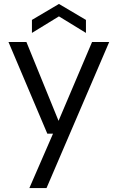

<svg xmlns="http://www.w3.org/2000/svg" viewBox="-20 -734 597 974"><path d="M129 220 249 -56H220L23 -521H114L277 -121L447 -521H534L216 220ZM142 -567V-633L279 -714L416 -633V-567L279 -651Z"/></svg>

Font: DM Sans 10pt
Style: Regular
Weight: 400
Version: Version 4.004;gftools[0.9.30]